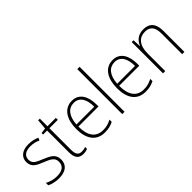

<svg xmlns="http://www.w3.org/2000/svg" viewBox="50 -1522 2295 2295"><g transform="rotate(-45 1197.5 -375.0)"><path d="M367 -133C367 -227 296 -254 215 -289C137 -321 87 -340 87 -407C87 -471 136 -505 216 -505C262 -505 310 -494 343 -476L358 -509C320 -527 272 -539 217 -539C112 -539 49 -487 49 -407C49 -317 113 -290 198 -256C277 -224 329 -201 329 -133C329 -65 287 -25 190 -25C135 -25 82 -40 39 -64V-23C73 -6 126 10 190 10C307 10 367 -44 367 -133Z M608 -24C549 -24 531 -62 531 -135V-496H673V-529H531V-658H503L492 -531L424 -521V-496H492V-133C492 -39 522 10 603 10C633 10 655 4 674 -3V-36C656 -29 634 -24 608 -24Z M952 -539C818 -539 751 -421 751 -262C751 -99 819 10 967 10C1024 10 1067 -1 1111 -23V-61C1059 -34 1022 -25 968 -25C851 -25 789 -110 790 -265H1130V-297C1130 -431 1077 -539 952 -539ZM952 -505C1049 -505 1093 -418 1092 -299H791C800 -435 860 -505 952 -505Z M1305 0V-760H1266V0Z M1641 -539C1507 -539 1440 -421 1440 -262C1440 -99 1508 10 1656 10C1713 10 1756 -1 1800 -23V-61C1748 -34 1711 -25 1657 -25C1540 -25 1478 -110 1479 -265H1819V-297C1819 -431 1766 -539 1641 -539ZM1641 -505C1738 -505 1782 -418 1781 -299H1480C1489 -435 1549 -505 1641 -505Z M2158 -539C2066 -539 2015 -485 1993 -426H1990L1985 -529H1955V0H1993V-300C1993 -438 2057 -505 2155 -505C2234 -505 2279 -458 2279 -351V0H2317V-356C2317 -482 2260 -539 2158 -539Z"/></g></svg>

Font: Noto Sans Myanmar UI SemiCondensed ExtraLight
Style: Regular
Weight: 200
Width: 4
Designer: Monotype Design Team
Foundry: Monotype Imaging Inc.
Version: Version 2.103